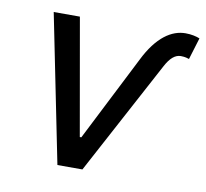

<svg xmlns="http://www.w3.org/2000/svg" viewBox="-67 -625 749 698"><g transform="rotate(10 308.0 -276.5)"><path d="M78.1 -545.5 187.9 0H280.2L505.3 -420.5C522 -452.1 540.1 -468 561.1 -468C577.8 -468 587.7 -464.1 592 -462.7L616.5 -543C603.7 -548.3 585.2 -552.6 563.9 -552.6C513.1 -552.6 459.9 -518.5 415.5 -428.6L256 -114.3H250.4L174.7 -545.5Z"/></g></svg>

Font: Margiela Sans Text
Style: Italic
Weight: 400
Italic angle: -9.39999°
Designer: Stefan Endress, Andreas Faust
Version: Version 1.100;FEAKit 1.0